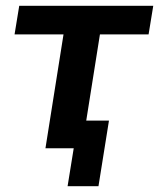

<svg xmlns="http://www.w3.org/2000/svg" viewBox="-20 -509 546 659"><path d="M212 130 233 0H136L198 -391H30L46 -489H506L490 -391H323L276 -95H354L318 130Z"/></svg>

Font: Nunito Sans 12pt
Style: Bold Italic
Weight: 700
Italic angle: -9°
Designer: Vernon Adams
Foundry: Vernon Adams
Version: Version 3.101;gftools[0.9.27]